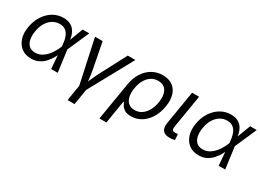

<svg xmlns="http://www.w3.org/2000/svg" viewBox="-30 -1224 2839 2099"><g transform="rotate(30 1389.0 -174.5)"><path d="M246.6 11.7Q175.8 11.7 127 -24.7Q78.1 -61 57.4 -125Q36.6 -189 50.3 -271Q64.5 -355 105.2 -418.2Q146 -481.4 205.8 -517.1Q265.6 -552.7 336.9 -552.7Q393.1 -552.7 428.7 -532.2Q464.4 -511.7 484.1 -479.2Q503.9 -446.8 511.5 -410.4Q519 -374 519.5 -342.3H551.3L543 -274.4L580.1 0H497.1L475.6 -274.4Q473.6 -300.3 468.3 -334.2Q462.9 -368.2 449 -400.1Q435.1 -432.1 407.5 -453.1Q379.9 -474.1 333.5 -474.1Q285.2 -474.1 244.9 -449.2Q204.6 -424.3 177 -378.4Q149.4 -332.5 139.2 -269Q129.4 -207.5 139.4 -162.1Q149.4 -116.7 178.5 -91.8Q207.5 -66.9 253.9 -66.9Q299.3 -66.9 335.7 -88.4Q372.1 -109.9 399.7 -142.3Q427.2 -174.8 446 -209.7Q464.8 -244.6 475.1 -271.5L579.6 -545.9H662.6L542.5 -271.5L528.8 -206.5H502Q488.8 -174.8 468.3 -137.2Q447.8 -99.6 417.5 -65.7Q387.2 -31.7 345.2 -10Q303.2 11.7 246.6 11.7Z M855.5 9.8 735.8 -545.9H832L894.5 -222.2Q904.3 -171.9 909.2 -121.8Q914.1 -71.8 920.4 -24.9H888.2Q910.2 -71.8 931.2 -121.8Q952.1 -171.9 979 -222.2L1148.9 -545.9H1245.1L940.9 9.8ZM822.3 204.1 856.4 -3.9H944.3L910.2 204.1Z M1224.1 204.1 1303.2 -272.5Q1317.4 -357.9 1357.4 -420.7Q1397.5 -483.4 1457.5 -518.1Q1517.6 -552.7 1591.3 -552.7Q1664.1 -552.7 1712.6 -519.3Q1761.2 -485.8 1781.2 -424.1Q1801.3 -362.3 1788.1 -277.3Q1774.4 -189.5 1734.4 -124.5Q1694.3 -59.6 1636.2 -23.9Q1578.1 11.7 1509.8 11.7Q1458 11.7 1429.4 -5.6Q1400.9 -22.9 1387.2 -45.7Q1373.5 -68.4 1366.2 -84.5H1359.4L1312 204.1ZM1509.3 -66.9Q1560.5 -66.9 1599.4 -94.2Q1638.2 -121.6 1663.6 -168.5Q1689 -215.3 1698.2 -273.4Q1707.5 -330.6 1698 -376Q1688.5 -421.4 1658.9 -447.8Q1629.4 -474.1 1577.6 -474.1Q1527.8 -474.1 1489.3 -449Q1450.7 -423.8 1425.5 -378.9Q1400.4 -334 1390.1 -273.9Q1379.9 -212.9 1390.1 -166Q1400.4 -119.1 1430.4 -93Q1460.4 -66.9 1509.3 -66.9Z M1992.7 3.9Q1931.2 3.9 1906 -28.8Q1880.9 -61.5 1890.6 -121.1L1960.9 -545.9H2049.3L1982.4 -143.1Q1976.1 -106 1982.4 -90.3Q1988.8 -74.7 2016.6 -74.7Q2030.8 -74.7 2038.3 -75.7Q2045.9 -76.7 2052.2 -78.6L2057.6 -4.4Q2046.9 -1.5 2029.5 1.2Q2012.2 3.9 1992.7 3.9Z M2360.8 11.7Q2290 11.7 2241.2 -24.7Q2192.4 -61 2171.6 -125Q2150.9 -189 2164.6 -271Q2178.7 -355 2219.5 -418.2Q2260.3 -481.4 2320.1 -517.1Q2379.9 -552.7 2451.2 -552.7Q2507.3 -552.7 2543 -532.2Q2578.6 -511.7 2598.4 -479.2Q2618.2 -446.8 2625.7 -410.4Q2633.3 -374 2633.8 -342.3H2665.5L2657.2 -274.4L2694.3 0H2611.3L2589.8 -274.4Q2587.9 -300.3 2582.5 -334.2Q2577.1 -368.2 2563.2 -400.1Q2549.3 -432.1 2521.7 -453.1Q2494.1 -474.1 2447.8 -474.1Q2399.4 -474.1 2359.1 -449.2Q2318.8 -424.3 2291.3 -378.4Q2263.7 -332.5 2253.4 -269Q2243.7 -207.5 2253.7 -162.1Q2263.7 -116.7 2292.7 -91.8Q2321.8 -66.9 2368.2 -66.9Q2413.6 -66.9 2450 -88.4Q2486.3 -109.9 2513.9 -142.3Q2541.5 -174.8 2560.3 -209.7Q2579.1 -244.6 2589.4 -271.5L2693.8 -545.9H2776.9L2656.7 -271.5L2643.1 -206.5H2616.2Q2603 -174.8 2582.5 -137.2Q2562 -99.6 2531.7 -65.7Q2501.5 -31.7 2459.5 -10Q2417.5 11.7 2360.8 11.7Z"/></g></svg>

Font: Adwaita Sans
Style: Italic
Weight: 400
Italic angle: -9.39999°
Designer: Rasmus Andersson
Foundry: rsms
Version: Version 4.001;git-9221beed3